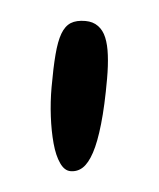

<svg xmlns="http://www.w3.org/2000/svg" viewBox="-30 -668 219 264"><g transform="rotate(5 79.0 -536.0)"><path d="M76 -432Q67.5 -432 60.8 -441.8Q54 -451.5 49.5 -468Q45 -484.5 42.5 -504.5Q40 -524.5 40 -544.5Q40 -571.5 41.5 -590Q43 -608.5 47 -619.2Q51 -630 58.5 -634.8Q66 -639.5 78.5 -639.5Q89 -639.5 96.2 -634.2Q103.5 -629 107.5 -619.2Q111.5 -609.5 113.2 -595.5Q115 -581.5 115 -563Q115 -525.5 112.2 -500.2Q109.5 -475 104.5 -460Q99.5 -445 92.5 -438.5Q85.5 -432 76 -432Z"/></g></svg>

Font: Gluten Thin Light
Style: Regular
Weight: 300
Version: Version 1.300